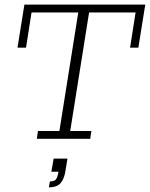

<svg xmlns="http://www.w3.org/2000/svg" viewBox="-20 -603 651 834"><path d="M140 0 145 -34H238L320 -549H117L93 -396H56L86 -583H611L581 -396H545L569 -549H367L285 -34H377L372 0ZM192 211 197 185Q216 185 223 176Q230 167 234 143H203L213 86H273L265 135Q260 173 243.5 192Q227 211 192 211Z"/></svg>

Font: Rokkitt SemiBold ExtraLight
Style: Italic
Weight: 250
Italic angle: -9°
Version: Version 3.103